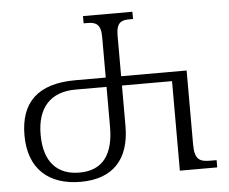

<svg xmlns="http://www.w3.org/2000/svg" viewBox="-52 -774 1005 844"><g transform="rotate(-5 451.0 -351.5)"><path d="M271 11C413 11 488 -69 488 -217V-395H709V0H874V-32H847C801 -32 777 -41 777 -109V-436H488V-616C488 -673 511 -682 545 -682H562V-714H344V-682H361C396 -682 420 -673 420 -616V-436H285C118 -436 42 -357 42 -214C42 -64 132 11 271 11ZM269 -30C172 -30 113 -89 113 -211C113 -329 172 -395 283 -395H420V-219C420 -97 372 -30 269 -30Z"/></g></svg>

Font: Noto Serif Georgian Light
Style: Regular
Weight: 300
Designer: Monotype Design Team, Akaki Razmadze
Foundry: Google LLC
Version: Version 2.003